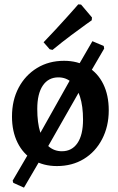

<svg xmlns="http://www.w3.org/2000/svg" viewBox="-20 -750 542 881"><path d="M190 -60 138 -92 320 -416 374 -383ZM90 111 41 89 38 79 138 -92 190 -60ZM374 -383 320 -416 404 -561 456 -539 458 -527ZM241 12Q179 12 132.5 -16Q86 -44 60.5 -95.5Q35 -147 35 -215Q35 -290 65.5 -347.5Q96 -405 150 -438Q204 -471 274 -471Q336 -471 382.5 -443Q429 -415 454 -364Q479 -313 479 -244Q479 -170 448.5 -111.5Q418 -53 364.5 -20.5Q311 12 241 12ZM264 -56Q310 -56 335.5 -93.5Q361 -131 361 -201Q361 -263 347 -306.5Q333 -350 308 -372.5Q283 -395 248 -395Q202 -395 176.5 -357.5Q151 -320 151 -250Q151 -187 164.5 -143.5Q178 -100 203.5 -78Q229 -56 264 -56ZM221 -521 208 -524 180 -556Q209 -586 237.5 -617Q266 -648 289 -673.5Q312 -699 325.5 -714.5Q339 -730 339 -730L352 -729L402 -670L401 -657Q401 -657 375 -638.5Q349 -620 307.5 -589Q266 -558 221 -521Z"/></svg>

Font: Alegreya SemiBold
Style: Regular
Weight: 600
Designer: Juan Pablo del Peral
Foundry: Huerta Tipografica
Version: Version 2.009